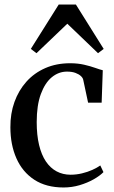

<svg xmlns="http://www.w3.org/2000/svg" viewBox="-20 -819 504 850"><path d="M261.5 11Q184.5 11 132 -23.2Q79.5 -57.5 52.8 -117.8Q26 -178 26 -255.5Q25.5 -316 44 -367.5Q62.5 -419 97 -457.5Q131.5 -496 180.5 -517.5Q229.5 -539 290.5 -539Q324.5 -539 352.5 -532.5Q380.5 -526 401.5 -518.5Q422.5 -511 435 -508L430 -364.5H370L348.5 -465.5Q347 -474 338.2 -482.2Q329.5 -490.5 314.2 -496.2Q299 -502 276.5 -502Q239.5 -502 209.2 -477Q179 -452 160.8 -402.5Q142.5 -353 142.5 -278.5Q142.5 -221 153 -177.2Q163.5 -133.5 183.2 -104.2Q203 -75 230.8 -60.2Q258.5 -45.5 292.5 -45.5Q318 -45.5 343 -51.5Q368 -57.5 389 -67Q410 -76.5 424 -86.5L438 -57Q422.5 -41 394.8 -25.2Q367 -9.5 332.5 0.8Q298 11 261.5 11ZM141.5 -583.5 116.5 -602.5 240 -799H316L439 -602.5L414 -583.5L278 -714Z"/></svg>

Font: Merriweather 96pt Medium
Style: Regular
Weight: 500
Version: Version 2.100